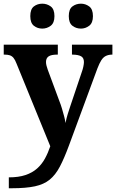

<svg xmlns="http://www.w3.org/2000/svg" viewBox="-20 -774 619 1023"><path d="M27 171Q79.1 171 115.8 158.6Q152.6 146.2 177.7 123.7Q202.8 101.3 219.4 71.1Q235.9 40.9 247.9 5.3L68.1 -435.2Q60.3 -455.6 51.9 -465.7Q43.5 -475.7 32.3 -479.3Q21.2 -483 4.1 -483H-0.1V-536H288.1V-483H283.9Q252.8 -483 238.9 -473.5Q225.1 -464 225.1 -443.7Q225.1 -434.5 227.7 -424.4Q230.2 -414.2 234.2 -403.2L295.6 -237.4Q303.9 -216.7 310.5 -194.4Q317.1 -172.1 322.2 -152.4Q327.3 -132.6 329.1 -118.5Q333.8 -143.4 340.7 -165.7Q347.5 -188 354.1 -207L417 -393.9Q420.8 -403.6 424 -418.8Q427.2 -434.1 427.2 -443.3Q427.2 -465.2 412.7 -473.8Q398.2 -482.4 367.5 -483H363.4V-536H578.9V-483H575.3Q556.9 -482.4 543.3 -475.5Q529.8 -468.7 519.7 -452.8Q509.6 -437 499.3 -410.2L347.9 -0.1Q322.5 68.9 299.1 113.4Q275.7 158 244.7 183.2Q213.8 208.4 166 218.7Q118.2 229 44.1 229H27ZM411.4 -621.6Q385.3 -621.6 365.9 -636.7Q346.5 -651.8 346.5 -688Q346.5 -725.2 365.9 -739.8Q385.3 -754.4 411.4 -754.4Q435.3 -754.4 455.2 -739.8Q475.2 -725.2 475.2 -688Q475.2 -651.8 455.2 -636.7Q435.3 -621.6 411.4 -621.6ZM205.2 -621.6Q179.7 -621.6 160.5 -636.7Q141.4 -651.8 141.4 -688Q141.4 -725.2 160.5 -739.8Q179.7 -754.4 205.2 -754.4Q230.2 -754.4 250.2 -739.8Q270.1 -725.2 270.1 -688Q270.1 -651.8 250.2 -636.7Q230.2 -621.6 205.2 -621.6Z"/></svg>

Font: Noto Serif Sinhala
Style: Regular
Weight: 400
Designer: Jelle Bosma - Monotype Design Team
Foundry: Monotype Imaging Inc.
Version: Version 2.006